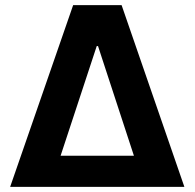

<svg xmlns="http://www.w3.org/2000/svg" viewBox="-20 -727 758 747"><path d="M264.6 -707H453.1L697.3 0H19.5ZM501 -121.1 361.3 -547.9H356.4L215.8 -121.1Z"/></svg>

Font: Pretendard Std
Style: Bold
Weight: 700
Designer: Base glyphs from Inter by Rasmus Andersson; Hangeul glyphs from Noto Sans CJK(Source Han Sans) by Jang Soo-young and Kan
Foundry: Kil Hyung-jin
Version: Version 1.309